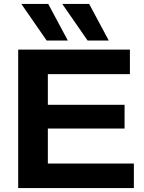

<svg xmlns="http://www.w3.org/2000/svg" viewBox="-20 -951 727 971"><path d="M72 0V-700H637V-576H222V-421H610V-301H222V-124H657V0ZM423 -746 295 -931H431L530 -746ZM216 -746 88 -931H224L323 -746Z"/></svg>

Font: Georama SemiExpanded SemiBold
Style: Regular
Weight: 600
Width: 6
Designer: Jean-Baptiste Levee
Foundry: Production Type
Version: Version 1.001